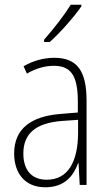

<svg xmlns="http://www.w3.org/2000/svg" viewBox="-20 -784 460 814"><path d="M325 -757V-764H280C250 -716 210 -665 167 -616V-606H191C234 -644 293 -711 325 -757ZM210 -539C165 -539 119 -526 80 -503L94 -472C136 -496 174 -505 208 -505C279 -505 310 -466 310 -353V-307L237 -301C111 -291 40 -238 40 -133C40 -54 82 10 172 10C254 10 291 -38 311 -92H313L318 0H347V-357C347 -486 305 -539 210 -539ZM240 -271 311 -276V-218C310 -101 270 -22 178 -22C115 -22 79 -62 79 -133C79 -219 133 -262 240 -271Z"/></svg>

Font: Noto Sans Myanmar UI Condensed ExtraLight
Style: Regular
Weight: 200
Width: 3
Designer: Monotype Design Team
Foundry: Monotype Imaging Inc.
Version: Version 2.103